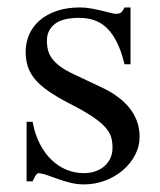

<svg xmlns="http://www.w3.org/2000/svg" viewBox="-20 -480 430 515"><path d="M354.5 -112.8Q354.5 -87.4 342.3 -64.2Q330.1 -41 309.6 -23.4Q289.1 -5.9 262 4.4Q234.9 14.6 205.1 14.6Q187 14.6 170.2 10.5Q153.3 6.3 137.9 1Q122.6 -4.4 109.1 -9.3Q95.7 -14.2 84.5 -15.6Q79.1 -15.6 74.7 -7.8Q70.3 0 67.4 6.3H51.3V-153.3H67.4Q73.7 -119.1 87.2 -93.5Q100.6 -67.9 118.9 -50.5Q137.2 -33.2 159.2 -24.4Q181.2 -15.6 205.1 -15.6Q223.1 -15.6 237.3 -21Q251.5 -26.4 261.2 -35.4Q271 -44.4 276.4 -56.4Q281.7 -68.4 281.7 -81.5Q282.2 -98.1 278.1 -112.1Q273.9 -126 261.7 -139.4Q249.5 -152.8 227.3 -167.7Q205.1 -182.6 168.5 -201.2Q132.8 -219.7 109.6 -235.8Q86.4 -252 73 -268.6Q59.6 -285.2 54.2 -302.7Q48.8 -320.3 48.8 -340.8Q48.8 -365.7 58.3 -387.5Q67.9 -409.2 86.4 -425.3Q105 -441.4 132.1 -450.7Q159.2 -460 194.3 -460Q209.5 -460 224.4 -457.3Q239.3 -454.6 252.4 -451.4Q265.6 -448.2 275.9 -445.6Q286.1 -442.9 292 -442.9Q298.8 -442.9 303.5 -445.6Q308.1 -448.2 314 -460H330.1V-307.6H314Q305.2 -343.8 293 -367.7Q280.8 -391.6 265.6 -405.8Q250.5 -419.9 232.2 -426Q213.9 -432.1 192.9 -432.1Q147.9 -432.1 127.2 -415.8Q106.4 -399.4 106 -373.5Q105.5 -360.4 108.2 -347.9Q110.8 -335.4 118.9 -324Q127 -312.5 141.4 -301.8Q155.8 -291 179.2 -280.3L251.5 -246.1Q302.2 -222.7 328.4 -189Q354.5 -155.3 354.5 -112.8Z"/></svg>

Font: Doulos SIL Phon
Style: Regular
Weight: 400
Designer: Walt Agee, Victor Gaultney, Peter Martin, Debbi Hosken, Becca Hirsbrunner
Foundry: SIL International
Version: Version 5.000